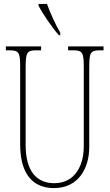

<svg xmlns="http://www.w3.org/2000/svg" viewBox="-20 -951 560 981"><path d="M281 -771H288V-784C265 -822 236 -886 220 -931H177V-921C195 -886 248 -807 281 -771ZM256 10C379 10 436 -89 436 -200V-607C436 -683 442 -694 492 -694H509V-714H328V-694H352C402 -694 408 -683 408 -607V-202C408 -114 369 -15 257 -15C169 -15 111 -74 111 -210V-606C111 -684 118 -694 167 -694H190V-714H10V-694H27C77 -694 83 -683 83 -609V-214C83 -55 153 10 256 10Z"/></svg>

Font: Noto Serif ExtraCondensed Thin
Style: Regular
Weight: 100
Width: 2
Designer: Monotype Design Team
Foundry: Monotype Imaging Inc.
Version: Version 2.013